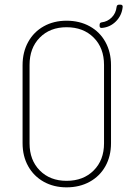

<svg xmlns="http://www.w3.org/2000/svg" viewBox="-20 -797 574 825"><path d="M77 -182V-517Q77 -573 101 -616.5Q125 -660 168 -684Q211 -708 266 -708Q322 -708 365.5 -684Q409 -660 433 -616.5Q457 -573 457 -517V-182Q457 -126 433 -83Q409 -40 365.5 -16Q322 8 266 8Q211 8 168 -16Q125 -40 101 -83Q77 -126 77 -182ZM427 -181V-518Q427 -591 382.5 -635.5Q338 -680 266 -680Q195 -680 151 -635.5Q107 -591 107 -518V-181Q107 -109 151 -64.5Q195 -20 266 -20Q338 -20 382.5 -64.5Q427 -109 427 -181ZM416 -677Q408 -677 408 -686V-690Q408 -700 417 -701Q442 -704 460 -722Q478 -740 481 -767Q482 -777 492 -777H498Q503 -777 505.5 -774Q508 -771 507 -766Q503 -730 478 -705Q453 -680 418 -677Z"/></svg>

Font: Barlow Semi Condensed Thin
Style: Regular
Weight: 250
Width: 4
Designer: Jeremy Tribby
Foundry: Tribby Type
Version: Version 1.408